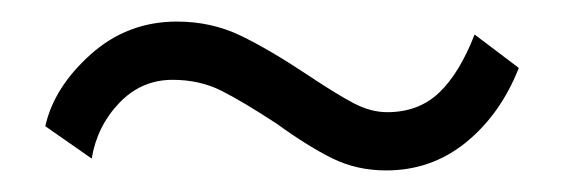

<svg xmlns="http://www.w3.org/2000/svg" viewBox="-20 -298 520 178"><path d="M237 -183Q205 -204 185 -214Q165 -224 140 -224Q111 -224 90.5 -202.5Q70 -181 65 -151L22 -181Q30 -217 64 -247.5Q98 -278 144 -278Q176 -278 203 -265Q230 -252 266 -228Q293 -210 308.5 -202Q324 -194 339 -194Q368 -194 387 -212Q406 -230 420 -266L461 -235Q444 -192 412 -166Q380 -140 338 -140Q311 -140 288.5 -151Q266 -162 237 -183Z"/></svg>

Font: Charmonman
Style: Regular
Weight: 400
Designer: Ekaluck Peanpanawate
Foundry: Cadson Demak Co.,Ltd.
Version: Version 1.000; ttfautohint (v1.6)